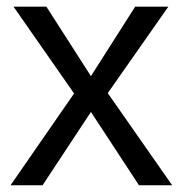

<svg xmlns="http://www.w3.org/2000/svg" viewBox="-20 -548 540 568"><path d="M391.1 0 249 -216.8 106 0H11.2L199.2 -271.5L20 -528.3H117.2L249 -322.8L379.9 -528.3H478L298.8 -272.5L489.3 0Z"/></svg>

Font: Arial
Style: Regular
Weight: 400
Designer: Steve Matteson
Foundry: Ascender Corporation
Version: Version 2.00.3